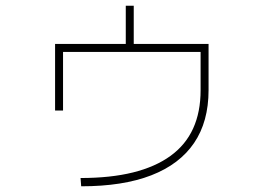

<svg xmlns="http://www.w3.org/2000/svg" viewBox="-20 -669 920 670"><path d="M261.1 -47.8Q365.6 -47.8 443.9 -67.2Q522.2 -86.7 575 -125Q627.8 -163.3 653.9 -220.6Q680 -277.8 680 -354.4V-487.8H200V-283.3H172.2V-515.6H418.9V-648.9H446.7V-515.6H707.8V-354.4Q707.8 -244.4 657.2 -170Q606.7 -95.6 507.8 -57.2Q408.9 -18.9 263.3 -18.9Z"/></svg>

Font: Paperlogy 1 Thin
Style: Regular
Weight: 250
Designer: redesigned by Lee Juim, glyphs from Gmarket Sans & Montserrat
Foundry: PT&
Version: Version 1.001